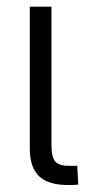

<svg xmlns="http://www.w3.org/2000/svg" viewBox="-20 -542 263 563"><path d="M184.6 0.5Q123.5 1.5 95.5 -24.4Q67.4 -50.3 67.4 -106.9V-522.5H130.9V-114.7Q130.9 -79.6 143.3 -67.1Q155.8 -54.7 188 -55.7Q192.9 -55.7 197.8 -55.7Q202.6 -55.7 206.5 -56.2L209.5 -1Q204.1 0 197.5 0.2Q190.9 0.5 184.6 0.5Z"/></svg>

Font: Inter 28pt Light
Style: Regular
Weight: 300
Designer: Rasmus Andersson
Foundry: rsms
Version: Version 4.001;git-66647c0bb